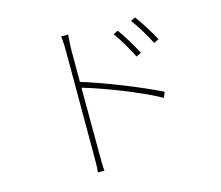

<svg xmlns="http://www.w3.org/2000/svg" viewBox="-108 -886 1215 1055"><g transform="rotate(-15 500.0 -358.0)"><path d="M722 -545C698 -594 653 -664 631 -695L604 -682C633 -643 674 -573 694 -531ZM357 -657C357 -676 359 -719 362 -745H322C326 -718 327 -678 327 -657V-69C327 -34 327 4 324 29H361C358 4 358 -34 358 -69L357 -444C468 -412 667 -336 780 -273L793 -304C672 -364 488 -437 357 -477ZM715 -728C745 -689 786 -620 807 -578L835 -592C810 -640 764 -711 741 -741Z"/></g></svg>

Font: Noto Sans Japanese Thin
Style: Regular
Weight: 100
Designer: Ryoko NISHIZUKA (kana & ideographs); Paul D. Hunt (Latin, Greek & Cyrillic); Wenlong ZHANG (bopomofo); Sandoll Communica
Foundry: Adobe Systems Incorporated
Version: Version 1.000;PS 1;hotconv 1.0.78;makeotf.lib2.5.61930